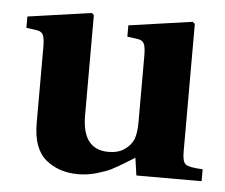

<svg xmlns="http://www.w3.org/2000/svg" viewBox="-43 -550 715 610"><g transform="rotate(5 314.5 -245.0)"><path d="M23 -437V-473L226 -502L233 -496V-176Q233 -67 317 -67Q348 -67 368 -81Q388 -95 396 -114Q404 -134 404 -170V-381Q404 -410 398.5 -420Q393 -430 380 -432L345 -437V-473L548 -502L555 -496V-87Q555 -56 566 -48Q577 -40 620 -38V0H412L404 -56Q398 -52 372.5 -36.5Q347 -21 331 -13Q315 -5 286 3.5Q257 12 227 12Q165 12 123.5 -22.5Q82 -57 82 -138V-381Q82 -410 76.5 -420Q71 -430 58 -432Z"/></g></svg>

Font: Heuristica
Style: Bold
Weight: 700
Version: Version 1.0.2